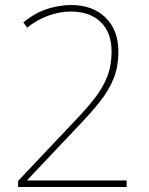

<svg xmlns="http://www.w3.org/2000/svg" viewBox="-20 -744 591 764"><path d="M52 -24 276 -261Q325 -312 357.5 -354Q390 -396 407 -440Q424 -484 424 -539Q424 -614 381 -656Q338 -698 261 -698Q218 -698 173 -682Q128 -666 88 -634L73 -655Q119 -693 168 -708.5Q217 -724 263 -724Q349 -724 400 -674Q451 -624 451 -539Q451 -479 432.5 -432.5Q414 -386 379.5 -342Q345 -298 296 -247L88 -27V-26H484V0H52Z"/></svg>

Font: Noto Sans Devanagari Thin
Style: Regular
Weight: 100
Designer: Jelle Bosma - Monotype Design Team
Foundry: Monotype Imaging Inc.
Version: Version 2.004; ttfautohint (v1.8.4.7-5d5b)